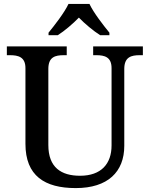

<svg xmlns="http://www.w3.org/2000/svg" viewBox="-20 -951 765 981"><path d="M228 -784V-771H275C310 -793 353 -830 383 -861C413 -830 457 -793 492 -771H539V-784C508 -822 458 -886 437 -931H330C309 -886 259 -822 228 -784ZM367 10C531 10 615 -73 615 -206V-599C615 -660 651 -669 694 -669H710V-714H456V-669H472C514 -669 550 -660 550 -603V-208C550 -114 497 -53 389 -53C293 -53 227 -95 227 -210V-599C227 -660 262 -669 306 -669H321V-714H15V-669H31C73 -669 110 -660 110 -603V-216C110 -53 208 10 367 10Z"/></svg>

Font: Noto Serif Malayalam Medium
Style: Regular
Weight: 500
Designer: Indian type Foundry, Jelle Bosma, Monotype Design Team
Foundry: Monotype Imaging Inc.
Version: Version 2.104